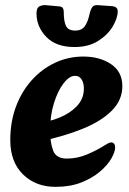

<svg xmlns="http://www.w3.org/2000/svg" viewBox="-20 -711 502 747"><path d="M196 16Q119 16 69.5 -32.5Q20 -81 20 -166Q20 -237 42 -296Q64 -355 103.5 -399Q143 -443 194.5 -467Q246 -491 304 -491Q368 -491 412 -461.5Q456 -432 456 -376Q456 -322 415.5 -281Q375 -240 303 -210.5Q231 -181 136 -161L123 -231Q171 -237 211.5 -253.5Q252 -270 278 -297Q304 -324 306 -359Q308 -383 299 -399.5Q290 -416 272 -416Q250 -416 227.5 -387Q205 -358 190 -310Q175 -262 175 -206Q175 -155 187 -124.5Q199 -94 240 -94Q281 -94 319.5 -110.5Q358 -127 383 -143Q391 -148 399 -152.5Q407 -157 413 -157Q420 -157 424 -151.5Q428 -146 428 -138Q428 -120 413 -94Q398 -68 368.5 -43Q339 -18 296 -1Q253 16 196 16ZM270 -528Q198 -528 160 -567.5Q122 -607 122 -659Q122 -681 134 -686.5Q146 -692 157 -691L212 -686Q221 -685 224.5 -679.5Q228 -674 228 -666Q228 -627 237 -609.5Q246 -592 273 -592Q297 -592 309.5 -608.5Q322 -625 329 -659Q334 -678 340.5 -685Q347 -692 361 -691L416 -687Q427 -686 432.5 -681Q438 -676 438 -667Q438 -641 418.5 -608Q399 -575 361.5 -551.5Q324 -528 270 -528Z"/></svg>

Font: Alkatra
Style: Regular
Weight: 400
Designer: Suman Bhandary
Version: Version 1.100;gftools[0.9.22]